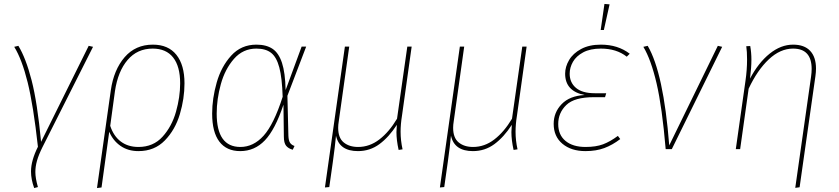

<svg xmlns="http://www.w3.org/2000/svg" viewBox="-20 -755 4246 972"><path d="M188 -37 429 -523 451 -518 195 -10Q176 28 167.5 58Q159 88 159 116Q159 147 172 192L153 197Q137 153 137 113Q137 58 172 -12Q149 -221 120 -338Q91 -455 52 -518L73 -523Q111 -461 140 -348.5Q169 -236 188 -37Z M914 -333Q914 -256 890.5 -177Q867 -98 814.5 -44Q762 10 681 10Q628 10 590 -16.5Q552 -43 533 -88L494 194L471 197L541 -298Q556 -402 611 -465.5Q666 -529 754 -529Q832 -529 873 -477.5Q914 -426 914 -333ZM892 -333Q892 -419 856.5 -464Q821 -509 753 -509Q675 -509 626 -451.5Q577 -394 562 -294L538 -118Q555 -66 591.5 -38.5Q628 -11 681 -11Q756 -11 803 -63Q850 -115 871 -189.5Q892 -264 892 -333Z M1426 -299 1507 -519H1530L1435 -270L1440 -68Q1441 -43 1448.5 -32Q1456 -21 1471 -16L1462 3Q1440 -3 1428.5 -17Q1417 -31 1417 -64L1415 -225Q1373 -99 1321 -44.5Q1269 10 1196 10Q1127 10 1090.5 -38Q1054 -86 1054 -180Q1054 -256 1077 -337Q1100 -418 1150.5 -473.5Q1201 -529 1278 -529Q1328 -529 1359.5 -508Q1391 -487 1407.5 -437Q1424 -387 1426 -299ZM1077 -180Q1077 -11 1197 -11Q1263 -11 1314.5 -68Q1366 -125 1411 -265Q1408 -361 1394 -413.5Q1380 -466 1352.5 -487.5Q1325 -509 1278 -509Q1210 -509 1164.5 -457Q1119 -405 1098 -329Q1077 -253 1077 -180Z M2008 -88Q2008 -44 2018 1L1998 4Q1987 -46 1987 -86Q1987 -95 1989 -123Q1949 -61 1901 -25.5Q1853 10 1792 10Q1698 10 1681 -68Q1676 -14 1665 65L1647 192L1625 194L1726 -519H1748L1695 -141Q1692 -123 1692 -108Q1692 -57 1720 -34Q1748 -11 1793 -11Q1851 -11 1900.5 -49Q1950 -87 1990 -154L2042 -519H2064L2015 -169Q2008 -126 2008 -88Z M2590 -88Q2590 -44 2600 1L2580 4Q2569 -46 2569 -86Q2569 -95 2571 -123Q2531 -61 2483 -25.5Q2435 10 2374 10Q2280 10 2263 -68Q2258 -14 2247 65L2229 192L2207 194L2308 -519H2330L2277 -141Q2274 -123 2274 -108Q2274 -57 2302 -34Q2330 -11 2375 -11Q2433 -11 2482.5 -49Q2532 -87 2572 -154L2624 -519H2646L2597 -169Q2590 -126 2590 -88Z M2783 -128Q2783 -186 2823.5 -228Q2864 -270 2940 -274Q2841 -293 2841 -382Q2841 -417 2861 -451Q2881 -485 2922 -507Q2963 -529 3022 -529Q3108 -529 3168 -483L3153 -468Q3101 -509 3022 -509Q2968 -509 2932.5 -490Q2897 -471 2880.5 -442Q2864 -413 2864 -382Q2864 -337 2896 -310Q2928 -283 2991 -283H3049L3043 -263H2986Q2888 -263 2847 -223.5Q2806 -184 2806 -127Q2806 -72 2843 -41.5Q2880 -11 2944 -11Q2997 -11 3033 -24.5Q3069 -38 3108 -67L3120 -51Q3081 -21 3039.5 -5.5Q2998 10 2944 10Q2872 10 2827.5 -27Q2783 -64 2783 -128ZM3066 -733 3037 -603H3021L3040 -735Z M3368 -19 3614 -523 3636 -518 3381 0H3350Q3332 -212 3304 -332.5Q3276 -453 3237 -518L3259 -523Q3339 -387 3368 -19Z M4086 -367Q4089 -388 4089 -406Q4089 -509 3995 -509Q3930 -509 3872 -454.5Q3814 -400 3770 -306L3727 0H3705L3754 -346Q3762 -401 3762 -454Q3762 -494 3758 -521L3778 -522Q3784 -489 3784 -453Q3784 -413 3777 -357Q3819 -437 3876 -483Q3933 -529 3995 -529Q4052 -529 4081.5 -497.5Q4111 -466 4111 -408Q4111 -390 4108 -369L4028 193L4006 196Z"/></svg>

Font: FiraGO Thin
Style: Italic
Weight: 100
Italic angle: -8°
Designer: bBox Type GmbH
Foundry: bBox Type GmbH
Version: Version 1.001